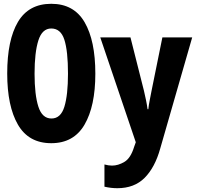

<svg xmlns="http://www.w3.org/2000/svg" viewBox="-20 -746 1040 1011"><path d="M250 8Q368 8 425 -89.5Q482 -187 482 -358Q482 -532 425.5 -629Q369 -726 250 -726Q131 -726 74.5 -630.5Q18 -535 18 -359Q18 -187 74.5 -89.5Q131 8 250 8ZM251 -122Q202 -122 182 -184.5Q162 -247 162 -358Q162 -470 182 -533Q202 -596 250 -596Q300 -596 319 -536.5Q338 -477 338 -358Q338 -246 319 -184Q300 -122 251 -122ZM598 245Q687 245 741.5 190.5Q796 136 824 35L992 -549H835L778 -268Q773 -241 768 -216.5Q763 -192 761 -171H757Q754 -194 749 -218Q744 -242 738 -268L667 -549H508L695 3L686 28Q668 87 635 106.5Q602 126 570 126Q551 126 530 120V237Q564 245 598 245Z"/></svg>

Font: Noto Sans Mono Condensed Extra
Style: Regular
Weight: 800
Width: 3
Designer: Monotype Design Team
Foundry: Monotype Imaging Inc.
Version: Version 1.900